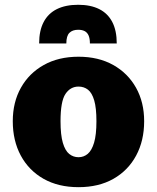

<svg xmlns="http://www.w3.org/2000/svg" viewBox="-20 -776 660 807"><path d="M310.1 10.7Q225.1 10.7 163.1 -24.4Q101.1 -59.6 67.4 -122.1Q33.7 -184.6 33.7 -266.6Q33.7 -346.2 67.9 -407.2Q102.1 -468.3 164.1 -502.9Q226.1 -537.6 310.1 -537.6Q394 -537.6 455.8 -502.9Q517.6 -468.3 551.8 -407.2Q585.9 -346.2 585.9 -266.6Q585.9 -184.6 552.2 -122.1Q518.6 -59.6 456.8 -24.4Q395 10.7 310.1 10.7ZM310.1 -115.2Q332 -115.2 348.9 -129.4Q365.7 -143.6 375.5 -176.5Q385.3 -209.5 385.3 -266.6Q385.3 -322.3 376 -354Q366.7 -385.7 349.9 -398.9Q333 -412.1 310.1 -412.1Q275.9 -412.1 255.1 -381.1Q234.4 -350.1 234.4 -266.6Q234.4 -209 244.1 -175.8Q253.9 -142.6 271 -128.9Q288.1 -115.2 310.1 -115.2ZM144.5 -593.3Q144.5 -647.5 163.6 -683.6Q182.6 -719.7 219.2 -737.8Q255.9 -755.9 308.6 -755.9Q360.8 -755.9 397 -737.8Q433.1 -719.7 451.9 -683.6Q470.7 -647.5 470.7 -593.3H357.9Q357.9 -614.3 352.3 -627Q346.7 -639.6 335.7 -645.3Q324.7 -650.9 308.6 -650.9Q284.7 -650.9 271.7 -637.9Q258.8 -625 258.8 -593.3Z"/></svg>

Font: Comme Black
Style: Regular
Weight: 900
Version: Version 1.000;gftools[0.9.27]